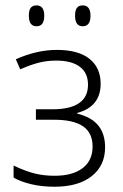

<svg xmlns="http://www.w3.org/2000/svg" viewBox="-20 -689 460 718"><path d="M175.3 -280.3Q309.1 -280.3 309.1 -372.1Q309.1 -416.5 278.3 -439.5Q247.6 -462.4 190.4 -462.4Q154.3 -462.4 123 -454.1Q91.8 -445.8 55.7 -429.7L39.1 -467.3Q117.7 -502.4 192.4 -502.4Q272.9 -502.4 314.7 -469Q356.4 -435.5 356.4 -376Q356.4 -290 268.6 -266.6V-264.2Q323.2 -250.5 348.1 -219Q373 -187.5 373 -138.2Q373 -69.8 323 -30.3Q272.9 9.3 184.1 9.3Q136.2 9.3 96.4 -0.2Q56.6 -9.8 30.8 -24.9V-69.8Q77.6 -47.9 111.6 -39.8Q145.5 -31.7 184.1 -31.7Q251.5 -31.7 288.8 -60.1Q326.2 -88.4 326.2 -141.1Q326.2 -192.4 290.3 -216.8Q254.4 -241.2 182.6 -241.2H114.3V-280.3ZM87.9 -629.9Q87.9 -650.9 95 -659.9Q102.1 -668.9 116.7 -668.9Q145.5 -668.9 145.5 -629.9Q145.5 -590.8 116.7 -590.8Q87.9 -590.8 87.9 -629.9ZM260.7 -629.9Q260.7 -650.9 267.8 -659.9Q274.9 -668.9 289.1 -668.9Q318.4 -668.9 318.4 -629.9Q318.4 -590.8 289.1 -590.8Q260.7 -590.8 260.7 -629.9Z"/></svg>

Font: Bpm'online Open Sans Light
Style: Regular
Weight: 300
Foundry: Ascender Corporation
Version: Version 1.10